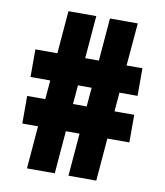

<svg xmlns="http://www.w3.org/2000/svg" viewBox="-83 -808 752 877"><g transform="rotate(10 293.0 -370.0)"><path d="M101.5 0 118 -198H45V-326H129L136.5 -414H45V-542H147L163.5 -740H292.5L276 -542H339.5L356 -740H485L468 -542H541.5V-414H457.5L450 -326H541.5V-198H439.5L423 0H294L310.5 -198H247L230.5 0ZM257.5 -326H321L328.5 -414H265Z"/></g></svg>

Font: Encode Sans Condensed Condensed ExtraBold
Style: Regular
Weight: 800
Width: 3
Designer: Multiple Designers
Foundry: Impallari Type
Version: Version 3.000; ttfautohint (v1.8.3) -l 8 -r 50 -G 200 -x 14 